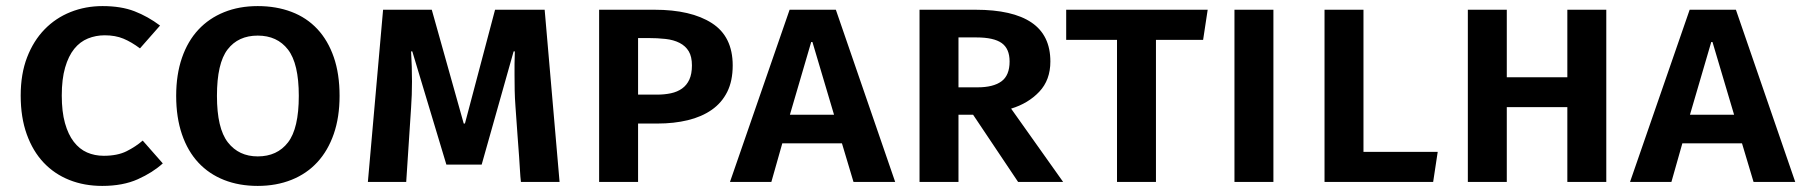

<svg xmlns="http://www.w3.org/2000/svg" viewBox="-20 -598 5920 631"><path d="M321 -86Q366 -86 396 -101Q426 -116 449 -136L515 -61Q482 -31 433 -9Q384 13 316 13Q257 13 208 -6.5Q159 -26 123.5 -63.5Q88 -101 68 -156.5Q48 -212 48 -284Q48 -355 69 -409.5Q90 -464 126.5 -501.5Q163 -539 212 -558.5Q261 -578 317 -578Q378 -578 422 -561Q466 -544 506 -514L440 -439Q412 -460 385.5 -471Q359 -482 324 -482Q295 -482 269 -471.5Q243 -461 224 -437.5Q205 -414 194 -376Q183 -338 183 -284Q183 -231 193.5 -193.5Q204 -156 222.5 -132Q241 -108 266 -97Q291 -86 321 -86Z M1096 -283Q1096 -213 1077 -158Q1058 -103 1023 -65Q988 -27 938 -7Q888 13 827 13Q766 13 716.5 -6.5Q667 -26 632 -63.5Q597 -101 578 -156.5Q559 -212 559 -283Q559 -353 578 -408Q597 -463 632 -500.5Q667 -538 716.5 -558Q766 -578 827 -578Q888 -578 938 -559Q988 -540 1023 -502.5Q1058 -465 1077 -410Q1096 -355 1096 -283ZM962 -283Q962 -389 926.5 -435Q891 -481 827 -481Q763 -481 728 -435.5Q693 -390 693 -283Q693 -176 729 -130Q765 -84 827 -84Q891 -84 926.5 -130Q962 -176 962 -283Z M1692 0Q1690 -17 1689 -36Q1688 -55 1686 -83Q1684 -111 1681 -150.5Q1678 -190 1674 -249Q1672 -276 1671.5 -300.5Q1671 -325 1671 -351V-388Q1671 -408 1672 -429H1668L1563 -57H1447L1335 -429H1331Q1334 -379 1334 -330Q1334 -286 1331 -244L1315 0H1189L1239 -566H1399L1504 -192H1508L1607 -566H1770L1819 0Z M2254 -383Q2254 -412 2243.5 -429.5Q2233 -447 2213.5 -457Q2194 -467 2167.5 -470Q2141 -473 2109 -473H2077V-287H2139Q2164 -287 2185 -291.5Q2206 -296 2221.5 -307Q2237 -318 2245.5 -336.5Q2254 -355 2254 -383ZM2388 -383Q2388 -332 2370 -296Q2352 -260 2319 -237Q2286 -214 2240.5 -203Q2195 -192 2141 -192H2077V0H1949V-566H2131Q2251 -566 2319.5 -522Q2388 -478 2388 -383Z M2747 -127H2551L2515 0H2379L2575 -566H2727L2922 0H2785ZM2576 -221H2721L2650 -460H2646Z M3432 -396Q3432 -335 3395.5 -296.5Q3359 -258 3303 -241L3474 0H3326L3178 -221H3130V0H3002V-566H3186Q3308 -566 3370 -524Q3432 -482 3432 -396ZM3298 -396Q3298 -438 3272 -456.5Q3246 -475 3189 -475H3130V-311H3193Q3244 -311 3271 -330.5Q3298 -350 3298 -396Z M3779 -467V0H3651V-467H3484V-566H3949L3934 -467Z M4037 0V-566H4165V0Z M4333 0V-566H4461V-99H4705L4690 0Z M5131 0V-246H4932V0H4804V-566H4932V-344H5131V-566H5259V0Z M5705 -127H5509L5473 0H5337L5533 -566H5685L5880 0H5743ZM5534 -221H5679L5608 -460H5604Z"/></svg>

Font: Qnwhxotralxmqkhsjrfbfhwcoqn
Style: Regular
Weight: 500
Designer: Carrois Corporate & Edenspiekermann
Foundry: Carrois Corporate GbR & Edenspiekermann AG
Version: Version 2.001